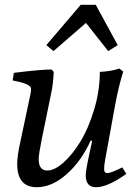

<svg xmlns="http://www.w3.org/2000/svg" viewBox="-20 -775 561 804"><path d="M473 -586 433 -561 340 -679 204 -561 174 -586 318 -755H381ZM492 -74 509 -47Q431 9 382 9Q339 9 339 -41Q339 -62 356 -139L366 -185L360 -187Q320 -99 258.5 -45Q197 9 134 9Q52 9 52 -89Q52 -122 65 -180L108 -383Q110 -393 110 -404Q110 -424 33 -438L38 -470Q151 -484 196 -484L205 -474Q203 -424 194 -383L155 -193Q142 -128 142 -109Q142 -61 178 -61Q208 -61 245 -93.5Q282 -126 316 -181Q350 -236 374 -315.5Q398 -395 398 -474Q444 -476 480 -488L496 -475Q478 -419 463 -340L420 -104Q416 -84 416 -67Q416 -50 429 -50Q444 -50 492 -74Z"/></svg>

Font: Poly
Style: Italic
Weight: 400
Italic angle: -10°
Designer: Nicolas Silva
Foundry: Jose Nicolas Silva Schwarzenberg
Version: Version 1.003